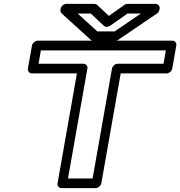

<svg xmlns="http://www.w3.org/2000/svg" viewBox="-20 -946 930 991"><path d="M824 -617H587C572 -617 560 -603 558 -592L458 -25H331L431 -592C434 -607 422 -617 411 -617H179L191 -686H836ZM840 -567C851 -567 866 -577 869 -592L890 -711C892 -722 885 -736 870 -736H175C164 -736 148 -726 145 -711L124 -592C122 -581 130 -567 145 -567H377L277 0C275 11 282 25 297 25H474C485 25 500 15 503 0L603 -567ZM548 -813 638 -876H707L572 -784H482L381 -876H449L517 -812C525 -805 538 -806 548 -813ZM542 -864 481 -921C478 -924 472 -926 466 -926H322C311 -926 296 -916 293 -901L292 -897C291 -891 293 -882 298 -877L450 -739C453 -736 459 -734 465 -734H572C577 -734 583 -736 588 -739L790 -876C796 -880 802 -888 803 -896L804 -901C806 -912 798 -926 783 -926H638C633 -926 626 -924 621 -920Z"/></svg>

Font: Asimov
Style: XWidOuIt
Weight: 500
Designer: Google
Version: Version 2.000980; 2014